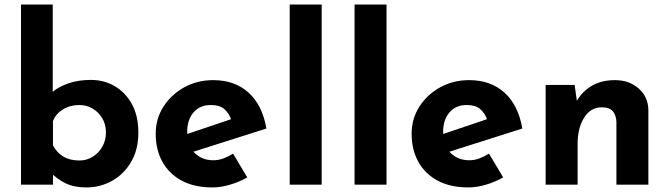

<svg xmlns="http://www.w3.org/2000/svg" viewBox="-20 -809 2932 841"><path d="M359 12Q304 12 266.5 -6.5Q229 -25 201 -55L212 -85V0H72V-789H211V-362V-407Q237 -429 280 -444Q323 -459 378 -459Q435 -459 482 -432Q529 -405 557.5 -353.5Q586 -302 586 -228Q586 -154 554.5 -100Q523 -46 471 -17Q419 12 359 12ZM328 -106Q359 -106 385.5 -122Q412 -138 428 -166Q444 -194 444 -229Q444 -264 428 -291Q412 -318 385.5 -333.5Q359 -349 328 -349Q287 -349 256 -330Q225 -311 212 -279V-172Q230 -139 258.5 -122.5Q287 -106 328 -106Z M911 12Q831 12 775.5 -18Q720 -48 691 -101Q662 -154 662 -223Q662 -289 696 -342Q730 -395 787 -426.5Q844 -458 914 -458Q1008 -458 1068.5 -403.5Q1129 -349 1147 -246L807 -138L776 -214L1022 -297L993 -284Q985 -310 964.5 -329.5Q944 -349 903 -349Q856 -349 828 -317Q800 -285 800 -231Q800 -170 833 -138.5Q866 -107 914 -107Q937 -107 958.5 -115Q980 -123 1001 -136L1063 -32Q1028 -12 987.5 0Q947 12 911 12Z M1249 -789H1389V0H1249Z M1533 -789H1673V0H1533Z M2032 12Q1952 12 1896.5 -18Q1841 -48 1812 -101Q1783 -154 1783 -223Q1783 -289 1817 -342Q1851 -395 1908 -426.5Q1965 -458 2035 -458Q2129 -458 2189.5 -403.5Q2250 -349 2268 -246L1928 -138L1897 -214L2143 -297L2114 -284Q2106 -310 2085.5 -329.5Q2065 -349 2024 -349Q1977 -349 1949 -317Q1921 -285 1921 -231Q1921 -170 1954 -138.5Q1987 -107 2035 -107Q2058 -107 2079.5 -115Q2101 -123 2122 -136L2184 -32Q2149 -12 2108.5 0Q2068 12 2032 12Z M2497 -437 2508 -359 2506 -366Q2529 -407 2571 -432.5Q2613 -458 2674 -458Q2736 -458 2777.5 -421.5Q2819 -385 2820 -327V0H2680V-275Q2679 -304 2664.5 -321.5Q2650 -339 2616 -339Q2567 -339 2538.5 -293.5Q2510 -248 2510 -178V0H2370V-437Z"/></svg>

Font: Reem Kufi Fun
Style: Regular
Weight: 400
Designer: Khaled Hosny
Version: Version 1.005